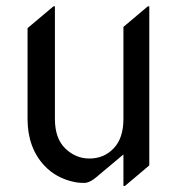

<svg xmlns="http://www.w3.org/2000/svg" viewBox="-20 -577 587 616"><path d="M380.9 19.5H376V-81.5L288.1 -7.8Q267.1 9.8 250.5 9.8Q230 9.8 215.8 6.3Q160.2 -5.9 123 -44.9Q68.4 -103 68.4 -195.3V-486.8L151.4 -556.6H156.2V-195.3Q156.2 -133.3 189 -101.1Q222.7 -68.4 266.6 -68.4Q313.5 -68.4 344.2 -100.6Q376 -133.3 376 -195.3V-490.7L454.1 -556.6H459V-46.4Z"/></svg>

Font: Gothica
Style: Book
Weight: 400
Designer: Wojciech Kalinowski "wmk69" (wmk69@o2.pl)
Foundry: Wojciech Kalinowski "wmk69" (wmk69@o2.pl)
Version: Version 2.1.0; 2021-05-14